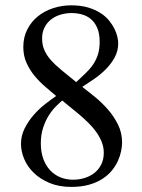

<svg xmlns="http://www.w3.org/2000/svg" viewBox="-20 -697 540 728"><path d="M442.9 -156.7Q442.9 -142.1 439.2 -123.8Q435.5 -105.5 427 -86.7Q418.5 -67.9 404.1 -50.3Q389.6 -32.7 368.2 -18.8Q346.7 -4.9 317.6 3.4Q288.6 11.7 250 11.7Q203.6 11.7 168 -3.2Q132.3 -18.1 108.2 -41.5Q84 -64.9 71.8 -94Q59.6 -123 59.6 -151.4Q59.6 -182.6 73.5 -210.2Q87.4 -237.8 107.7 -261Q127.9 -284.2 151.1 -302.2Q174.3 -320.3 192.9 -333Q173.3 -349.6 151.4 -368.4Q129.4 -387.2 111.1 -409.4Q92.8 -431.6 80.6 -458.5Q68.4 -485.4 68.4 -518.6Q68.4 -555.7 83.3 -585Q98.1 -614.3 123.3 -634.8Q148.4 -655.3 181.4 -666Q214.4 -676.8 250 -676.8Q286.1 -676.8 313.5 -668.7Q340.8 -660.6 360.6 -647.9Q380.4 -635.3 393.3 -619.4Q406.2 -603.5 414.1 -587.6Q421.9 -571.8 425 -557.4Q428.2 -543 428.2 -533.2Q428.2 -503.9 414.8 -479.2Q401.4 -454.6 380.9 -434.1Q360.4 -413.6 336.4 -397.2Q312.5 -380.9 292 -367.7Q313.5 -351.1 339.6 -329.8Q365.7 -308.6 388.7 -282.5Q411.6 -256.3 427.2 -225.1Q442.9 -193.8 442.9 -156.7ZM357.9 -539.1Q357.9 -570.3 348.6 -591.3Q339.4 -612.3 324.5 -624.8Q309.6 -637.2 290.5 -642.3Q271.5 -647.5 251.5 -647.5Q229 -647.5 208.5 -641.1Q188 -634.8 172.9 -622.6Q157.7 -610.4 148.7 -592.5Q139.6 -574.7 139.6 -551.8Q139.6 -526.9 148.2 -507.1Q156.7 -487.3 173.3 -468.8Q189.9 -450.2 214.1 -430.4Q238.3 -410.6 269 -385.7Q287.6 -403.3 304 -418.7Q320.3 -434.1 332.3 -451.4Q344.2 -468.8 351.1 -489.7Q357.9 -510.7 357.9 -539.1ZM373.5 -117.7Q373.5 -138.7 366 -158Q358.4 -177.2 345.9 -195.1Q333.5 -212.9 317.1 -229.2Q300.8 -245.6 283.2 -260.5Q265.6 -275.4 248.3 -289.3Q231 -303.2 215.8 -315.9Q205.6 -307.1 191.7 -293.2Q177.7 -279.3 165 -259.3Q152.3 -239.3 143.6 -212.9Q134.8 -186.5 134.8 -153.3Q134.8 -120.1 144.3 -94.5Q153.8 -68.8 170.2 -51.3Q186.5 -33.7 209 -24.7Q231.4 -15.6 256.8 -15.6Q280.8 -15.6 302 -22.5Q323.2 -29.3 339.1 -42.2Q355 -55.2 364.3 -74.2Q373.5 -93.3 373.5 -117.7Z"/></svg>

Font: Campania
Style: Regular
Weight: 400
Version: Version 2.009